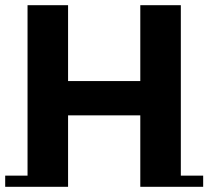

<svg xmlns="http://www.w3.org/2000/svg" viewBox="-20 -719 802 739"><path d="M762 -43V0H520V-275H242V0H0V-43H86V-699H242V-407H520V-699H676V-43Z"/></svg>

Font: Montserrat Subrayada
Style: Bold
Weight: 700
Version: Version 2.001